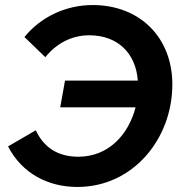

<svg xmlns="http://www.w3.org/2000/svg" viewBox="-20 -727 727 762"><path d="M238 -407 219 -301H518C490 -192 410 -105 291 -105C207 -105 153 -144 122 -210L12 -146C68 -37 173 15 287 15C509 15 664 -177 664 -392C664 -580 533 -707 348 -707C239 -707 140 -658 77 -580L160 -500C204 -555 265 -587 334 -587C447 -587 519 -516 527 -407Z"/></svg>

Font: Fixel Display SemiBold
Style: Italic
Weight: 600
Italic angle: -10°
Designer: AlfaBravo + MacPaw
Foundry: Kyrylo Tkachov, Marchela Mozhyna, Serhii Makarenko, Maria Weinstein, Zakhar Kryvoshyya
Version: Version 1.210;Glyphs 3.2 (3217)